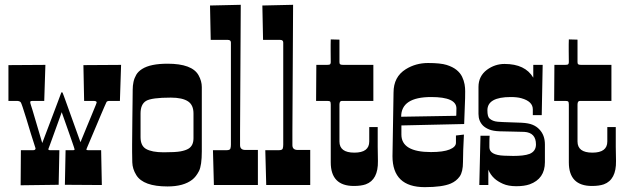

<svg xmlns="http://www.w3.org/2000/svg" viewBox="-20 -770 2614 799"><path d="M284.2 -145Q292 -145 290 -149.9Q290 -150.9 287.6 -158Q285.2 -165 281.5 -176Q277.8 -187 272.9 -200.7Q268.1 -214.4 259.8 -238Q251.5 -261.7 236.8 -303.2Q235.4 -298.8 231 -286.6Q226.6 -274.4 220.7 -258.1Q214.8 -241.7 208.3 -223.9Q201.7 -206.1 196.3 -190.7Q190.9 -175.3 186.8 -164.6Q182.6 -153.8 181.6 -150.9Q179.7 -145 188 -145H227.1L224.1 -1L65.9 1L66.9 -145H118.2Q127.9 -145 127.9 -152.8Q117.7 -183.1 107.9 -215.6Q98.1 -248 89.8 -275.4Q70.3 -338.9 66.4 -344.2Q61.5 -350.1 49.8 -350.1H15.1V-499L168.9 -500L164.1 -350.1H115.2Q106.9 -350.1 106.2 -346.9Q105.5 -343.8 106.2 -341.1Q106.9 -338.4 109.1 -331.1Q111.3 -323.7 115.2 -312Q128.4 -269.5 155.8 -174.8Q185.1 -251 200 -291.3Q214.8 -331.5 220.7 -346.2Q232.4 -377 233.9 -381.6Q235.4 -386.2 237.3 -386.2Q239.3 -386.2 240.5 -384Q241.7 -381.8 245.1 -372.3Q248.5 -362.8 253.9 -348.1Q286.6 -258.8 314.9 -178.2Q333 -222.7 343.5 -247.8Q354 -272.9 359.9 -287.4Q365.7 -301.8 370.6 -313.5Q375.5 -325.2 378.4 -332.5Q381.3 -339.8 381.8 -341.8Q383.8 -346.7 377.4 -349.1Q375 -350.1 371.1 -350.1H330.1L327.1 -499L483.9 -500L479 -350.1H437Q425.8 -350.1 423.3 -345.5Q420.9 -340.8 414.6 -326.2Q408.2 -311.5 399.4 -290.8Q390.6 -270 380.6 -246.1Q370.6 -222.2 361.8 -201.7Q343.8 -159.2 341.1 -152.8Q338.4 -146.5 340.6 -145.8Q342.8 -145 346.2 -145H400.9L403.8 0L250 -1L252.9 -145Z M529.8 -168.9 530.8 -277.3Q531.2 -318.8 531.7 -349.4Q532.2 -379.9 532.2 -396.7Q532.2 -413.6 535.6 -429.4Q539.1 -445.3 547.1 -459Q555.2 -472.7 571.3 -482.9Q606 -504.9 677.2 -504.9Q779.3 -504.9 806.2 -457Q819.8 -432.6 819.8 -407.7V-140.1Q819.8 -81.1 807.9 -57.9Q795.9 -34.7 780.3 -22.5Q744.1 5.9 677.2 5.9Q576.7 5.9 547.4 -41Q531.2 -66.9 530.5 -94.7Q529.8 -122.6 529.8 -137.7ZM564.9 -297.9V-199.2Q564.9 -163.6 587.4 -150.4Q611.8 -136.2 661.1 -136.2Q710.4 -136.2 731.4 -140.1Q752.4 -144 764.6 -151.4Q785.2 -164.1 785.2 -194.8V-297.9Q785.2 -332.5 763.2 -347.7Q739.3 -363.8 690.9 -363.8Q610.4 -363.8 587.6 -349.9Q564.9 -335.9 564.9 -297.9Z M940.9 -592.8Q940.9 -604 928.2 -604H856.9L854 -747.1L981.9 -750Q979 -276.9 979 -223.6V-166Q979 -146 1001 -146H1053.2V0H870.1L866.2 -145H922.9Q936.5 -145 938.7 -151.6Q940.9 -158.2 940.9 -168Z M1158.7 -592.8Q1158.7 -604 1146 -604H1074.7L1071.8 -747.1L1199.7 -750Q1196.8 -276.9 1196.8 -223.6V-166Q1196.8 -146 1218.8 -146H1271V0H1087.9L1084 -145H1140.6Q1154.3 -145 1156.5 -151.6Q1158.7 -158.2 1158.7 -168Z M1356.4 -511.2 1356 -559.6V-585Q1356 -597.7 1356.4 -606L1392.6 -605V-511.2Q1392.6 -504.4 1396 -502.2Q1399.4 -500 1408.7 -500H1533.7V-350.1H1402.8Q1392.6 -350.1 1392.6 -335V-181.2Q1392.6 -134.8 1454.6 -134.8Q1516.6 -134.8 1516.6 -181.2V-241.2H1551.8V-159.2L1552.7 -100.1Q1554.2 -22 1502 -2.9Q1482.4 3.9 1452.6 3.9Q1356.4 3.9 1356.4 -94.2V-335Q1356.4 -344.7 1353.8 -347.4Q1351.1 -350.1 1340.8 -350.1H1295.4L1296.4 -500H1340.8Q1352.1 -500 1354.2 -503.2Q1356.4 -506.3 1356.4 -511.2Z M1613.3 -120.1 1617.7 -384.8Q1617.7 -450.2 1668.5 -481.9Q1710 -507.8 1761.5 -507.8Q1813 -507.8 1838.6 -499.8Q1864.3 -491.7 1879.9 -479Q1895.5 -466.3 1903.1 -450.4Q1910.6 -434.6 1913.3 -419.2Q1916 -403.8 1915.8 -390.4Q1915.5 -377 1915.5 -361.3Q1915.5 -345.7 1911.6 -253.9Q1911.6 -253.9 1650.4 -248V-210Q1650.4 -137.2 1773.4 -137.2Q1824.7 -137.2 1851.1 -147.9Q1877.4 -158.7 1877.4 -175.8V-206.1L1910.6 -210Q1906.7 -137.7 1906.7 -96.2Q1906.7 -54.7 1892.8 -35.4Q1878.9 -16.1 1856 -6.3Q1820.8 8.8 1747.6 8.8Q1613.3 8.8 1613.3 -120.1ZM1878.9 -292.5 1879.4 -318.8Q1879.4 -366.2 1774.4 -366.2Q1649.4 -366.2 1649.4 -284.2L1878.4 -288.1Q1878.4 -289.1 1878.9 -292.5Z M2105.5 -366.2Q2008.3 -366.2 2008.3 -311Q2008.3 -285.2 2016.6 -277.3Q2029.8 -265.1 2051.3 -263.4Q2072.8 -261.7 2096.7 -261.2Q2120.6 -260.7 2150.1 -259.3Q2179.7 -257.8 2196.5 -250.7Q2213.4 -243.7 2224.6 -231.4Q2247.6 -207.5 2247.6 -168.9V-95.2Q2247.6 -25.9 2184.1 -2.9Q2161.6 4.9 2128.4 4.9Q2095.2 4.9 2073 -5.1Q2050.8 -15.1 2037.6 -27.3Q2020.5 -43 2012.2 -64V0H1974.6L1979.5 -205.1H2017.6Q2017.1 -198.2 2016.8 -190.9Q2016.6 -183.6 2016.6 -174.8V-157.2Q2016.6 -124.5 2078.1 -122.1Q2095.7 -121.1 2116 -121.1Q2136.2 -121.1 2154.1 -123Q2171.9 -125 2184.6 -129.9Q2210.4 -141.1 2210.4 -168.9Q2210.4 -218.3 2161.6 -221.2Q2140.1 -222.2 2113.5 -222.4Q2086.9 -222.7 2059.6 -223.6Q2032.2 -224.6 2016.4 -231Q2000.5 -237.3 1990.2 -247.1Q1971.2 -266.1 1971.2 -295.9V-408.2Q1971.2 -453.1 2006.3 -479.5Q2039.6 -503.9 2079.6 -503.9Q2165.5 -503.9 2199.2 -446.8V-500H2238.3L2234.4 -291H2197.3V-314.9Q2197.3 -348.1 2149.4 -361.3Q2131.8 -366.2 2105.5 -366.2Z M2347.2 -511.2 2346.7 -559.6V-585Q2346.7 -597.7 2347.2 -606L2383.3 -605V-511.2Q2383.3 -504.4 2386.7 -502.2Q2390.1 -500 2399.4 -500H2524.4V-350.1H2393.6Q2383.3 -350.1 2383.3 -335V-181.2Q2383.3 -134.8 2445.3 -134.8Q2507.3 -134.8 2507.3 -181.2V-241.2H2542.5V-159.2L2543.5 -100.1Q2544.9 -22 2492.7 -2.9Q2473.1 3.9 2443.4 3.9Q2347.2 3.9 2347.2 -94.2V-335Q2347.2 -344.7 2344.5 -347.4Q2341.8 -350.1 2331.5 -350.1H2286.1L2287.1 -500H2331.5Q2342.8 -500 2345 -503.2Q2347.2 -506.3 2347.2 -511.2Z"/></svg>

Font: Smokum
Style: Regular
Weight: 400
Designer: Astigmatic (AOETI)
Foundry: Astigmatic (AOETI)
Version: Version 1.001